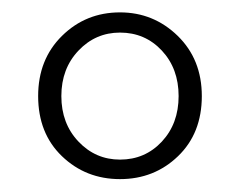

<svg xmlns="http://www.w3.org/2000/svg" viewBox="-20 -763 384 307"><path d="M171.9 -507.8Q211.9 -507.8 238.8 -536.6Q265.6 -565.4 265.6 -609.4Q265.6 -653.3 238.8 -682.1Q211.9 -710.9 171.9 -710.9Q132.8 -710.9 105.5 -682.1Q78.1 -653.3 78.1 -609.4Q78.1 -565.4 105.5 -536.6Q132.8 -507.8 171.9 -507.8ZM41 -609.4Q41 -668 79.1 -705.6Q117.2 -743.2 171.9 -743.2Q225.6 -743.2 264.2 -705.6Q302.7 -668 302.7 -609.4Q302.7 -549.8 264.6 -513.2Q226.6 -476.6 171.9 -476.6Q117.2 -476.6 79.1 -513.2Q41 -549.8 41 -609.4Z"/></svg>

Font: GenYoMin TW TTF Light
Style: Regular
Weight: 300
Version: Version 1.300